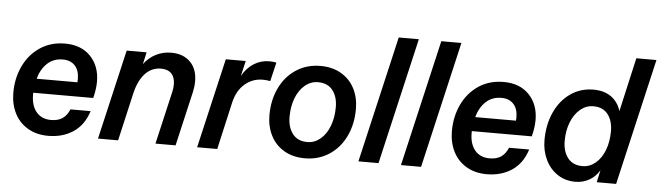

<svg xmlns="http://www.w3.org/2000/svg" viewBox="-46 -880 3663 1065"><g transform="rotate(5 1785.5 -347.5)"><path d="M143 -222V-211Q143 -150 172.5 -115Q202 -80 254 -80Q293 -80 317.5 -96.5Q342 -113 357 -148H469Q444 -69 385 -30Q326 9 246 9Q181 9 132.5 -19.5Q84 -48 58.5 -98.5Q33 -149 33 -213Q33 -294 65 -361.5Q97 -429 156.5 -469Q216 -509 296 -509Q386 -509 438 -454.5Q490 -400 490 -314Q490 -272 477 -222ZM155 -301H382Q383 -307 383 -319Q383 -367 358.5 -393.5Q334 -420 291 -420Q239 -420 204.5 -387.5Q170 -355 155 -301Z M1032 -363Q1032 -334 1025 -303L955 0H843L911 -294Q916 -313 916 -336Q916 -375 896 -396Q876 -417 838 -417Q786 -417 750 -378.5Q714 -340 697 -270L635 0H523L639 -500H750L735 -433Q762 -470 801.5 -490Q841 -510 887 -510Q953 -510 992.5 -471Q1032 -432 1032 -363Z M1472 -506 1447 -401Q1425 -405 1405 -405Q1349 -405 1306 -368.5Q1263 -332 1247 -264L1187 0H1075L1191 -500H1302L1282 -415Q1308 -461 1347 -485.5Q1386 -510 1433 -510Q1452 -510 1472 -506Z M1459 -212Q1459 -297 1491.5 -364.5Q1524 -432 1583 -470.5Q1642 -509 1718 -509Q1785 -509 1834 -480Q1883 -451 1908.5 -401Q1934 -351 1934 -288Q1934 -203 1901.5 -135.5Q1869 -68 1810 -29.5Q1751 9 1675 9Q1608 9 1559 -20Q1510 -49 1484.5 -99.5Q1459 -150 1459 -212ZM1822 -288Q1822 -346 1794 -382Q1766 -418 1712 -418Q1672 -418 1639.5 -391Q1607 -364 1589 -317.5Q1571 -271 1571 -213Q1571 -155 1599 -118.5Q1627 -82 1681 -82Q1721 -82 1753.5 -109Q1786 -136 1804 -183Q1822 -230 1822 -288Z M2136 -704H2248L2085 0H1973Z M2373 -704H2485L2322 0H2210Z M2585 -222V-211Q2585 -150 2614.5 -115Q2644 -80 2696 -80Q2735 -80 2759.5 -96.5Q2784 -113 2799 -148H2911Q2886 -69 2827 -30Q2768 9 2688 9Q2623 9 2574.5 -19.5Q2526 -48 2500.5 -98.5Q2475 -149 2475 -213Q2475 -294 2507 -361.5Q2539 -429 2598.5 -469Q2658 -509 2738 -509Q2828 -509 2880 -454.5Q2932 -400 2932 -314Q2932 -272 2919 -222ZM2597 -301H2824Q2825 -307 2825 -319Q2825 -367 2800.5 -393.5Q2776 -420 2733 -420Q2681 -420 2646.5 -387.5Q2612 -355 2597 -301Z M3459 -704H3571L3408 0H3300L3315 -68Q3293 -31 3258 -11.5Q3223 8 3181 8Q3125 8 3082 -20.5Q3039 -49 3015 -98.5Q2991 -148 2991 -208Q2991 -294 3022.5 -363Q3054 -432 3110 -471Q3166 -510 3238 -510Q3297 -510 3336 -482.5Q3375 -455 3391 -404ZM3354 -288Q3354 -346 3326.5 -382Q3299 -418 3245 -418Q3205 -418 3172.5 -391Q3140 -364 3121.5 -317.5Q3103 -271 3103 -213Q3103 -155 3131 -118.5Q3159 -82 3213 -82Q3253 -82 3285.5 -109Q3318 -136 3336 -183Q3354 -230 3354 -288Z"/></g></svg>

Font: CBA Beacon Sans Bold
Style: Italic
Weight: 700
Italic angle: -13°
Designer: Wei Huang
Foundry: Wei Huang
Version: Version 1.002